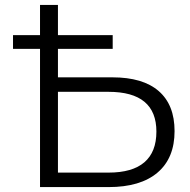

<svg xmlns="http://www.w3.org/2000/svg" viewBox="-20 -762 775 782"><path d="M691 -228Q691 -118 621.5 -59Q552 0 422 0H143V-563H33V-619H143V-742H216V-619H439V-563H216V-447H438Q562 -447 626.5 -391Q691 -335 691 -228ZM617 -226Q617 -388 422 -388H216V-59H422Q519 -59 568 -101Q617 -143 617 -226Z"/></svg>

Font: CMG Sans
Style: Regular
Weight: 400
Designer: Julieta Ulanovsky
Foundry: Julieta Ulanovsky
Version: Version 7.200